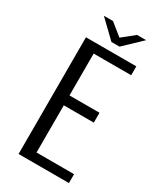

<svg xmlns="http://www.w3.org/2000/svg" viewBox="-182 -777 707 842"><g transform="rotate(30 171.0 -356.0)"><path d="M63 0V-591H318V-546H128V-334H280V-284H128V-45H318V0ZM170 -629 84 -712H130L191 -663L252 -712H298L211 -629Z"/></g></svg>

Font: Alumni Sans
Style: Regular
Weight: 400
Designer: Robert E. Leuschke
Foundry: Robert E. Leuschke
Version: Version 1.018